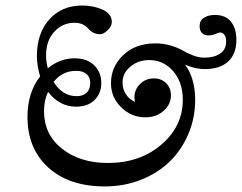

<svg xmlns="http://www.w3.org/2000/svg" viewBox="-20 -624 877 696"><path d="M359.9 51.8Q230.5 51.8 155 -16.8Q79.6 -85.4 79.6 -200.7Q79.6 -288.1 125.5 -347.2Q113.8 -384.8 113.8 -421.9Q113.8 -502.9 158.7 -553.5Q203.6 -604 278.3 -604Q318.8 -604 352.1 -588.9Q385.3 -573.7 385.3 -544.4Q385.3 -528.8 370.4 -514.4Q355.5 -500 342.8 -500Q317.4 -500 299.8 -520.5Q281.7 -541.5 249.5 -541.5Q207 -541.5 177 -509Q147 -476.6 147 -424.3Q147 -398.9 153.3 -376.5Q197.3 -412.6 251 -412.6Q295.4 -412.6 321.3 -387.5Q347.2 -362.3 347.2 -322.8Q347.2 -285.2 322.5 -261.2Q297.9 -237.3 256.3 -237.3Q195.3 -237.3 154.3 -291Q139.6 -259.8 139.6 -220.7Q139.6 -136.2 205.1 -84.7Q270.5 -33.2 371.1 -33.2Q486.8 -33.2 564.7 -99.6Q642.6 -166 642.6 -262.2Q642.6 -325.7 607.7 -366Q572.8 -406.2 521 -406.2Q480.5 -406.2 452.4 -382.3Q424.3 -358.4 424.3 -325.7Q424.3 -300.8 436.5 -282.2Q448.7 -263.7 469.7 -254.4Q467.3 -263.2 467.3 -271.5Q467.3 -298.8 487.5 -319.3Q507.8 -339.8 537.6 -339.8Q564.5 -339.8 582 -322.8Q599.6 -305.7 599.6 -278.3Q599.6 -245.6 573 -222.2Q546.4 -198.7 506.8 -198.7Q456.1 -198.7 419.2 -235.1Q382.3 -271.5 382.3 -322.3Q382.3 -381.8 426.8 -424.3Q471.2 -466.8 543.5 -466.8Q572.8 -466.8 599.4 -458.7Q626 -450.7 642.3 -440.9Q658.7 -431.2 679.9 -423.1Q701.2 -415 721.2 -415Q755.9 -415 777.8 -429.7Q799.8 -444.3 799.8 -473.6Q799.8 -489.3 793.5 -497.8Q787.1 -506.3 777.8 -506.3Q773.4 -506.3 761.2 -501Q749 -495.6 736.8 -495.6Q720.7 -495.6 712.2 -504.4Q703.6 -513.2 703.6 -528.8Q703.6 -549.8 719.5 -559.8Q735.4 -569.8 759.3 -569.8Q797.4 -569.8 817.1 -545.7Q836.9 -521.5 836.9 -479.5Q836.9 -428.7 807.4 -401.1Q777.8 -373.5 721.2 -373.5Q688.5 -373.5 650.9 -389.6Q687.5 -339.8 687.5 -262.2Q687.5 -196.8 663.1 -138.9Q638.7 -81.1 595.9 -39.1Q553.2 2.9 491.9 27.3Q430.7 51.8 359.9 51.8ZM257.3 -275.4Q281.2 -275.4 294.2 -288.1Q307.1 -300.8 307.1 -322.8Q307.1 -344.2 293.7 -355.7Q280.3 -367.2 255.4 -367.2Q206.5 -367.2 174.3 -327.1Q206.5 -275.4 257.3 -275.4Z"/></svg>

Font: Elstob 8pt SemiBold
Style: Italic
Weight: 600
Italic angle: -20°
Designer: Peter S. Baker
Version: Version 1.015